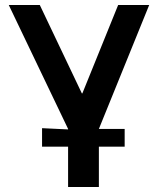

<svg xmlns="http://www.w3.org/2000/svg" viewBox="-20 -540 631 767"><path d="M307 -167H309L452 -520H576L375 -25H478V46H375V207H252V46H148V-28L252 -23V-25L15 -520H139Z"/></svg>

Font: Non Bureau Medium
Style: Regular
Weight: 500
Designer: Jona Saucedo
Foundry: Non Foundry
Version: Version 1.000; ttfautohint (v1.8.4)